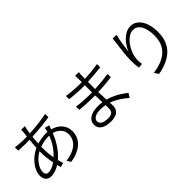

<svg xmlns="http://www.w3.org/2000/svg" viewBox="114 -1758 2772 2772"><g transform="rotate(-45 1500.0 -372.0)"><path d="M618 -444C574 -329 511 -244 441 -179C430 -238 423 -301 423 -364L424 -413C471 -430 531 -445 597 -445ZM723 -551 652 -569C650 -554 646 -531 642 -517L637 -500L597 -502C546 -502 484 -492 426 -475C428 -520 432 -564 436 -605C558 -611 691 -624 798 -642L797 -709C695 -687 572 -672 443 -666C447 -698 452 -725 456 -747C459 -760 463 -778 467 -790L392 -792C392 -780 391 -763 390 -746L381 -664L309 -663C269 -663 182 -670 147 -676L149 -608C189 -605 267 -602 308 -602L375 -603C370 -555 365 -503 363 -451C227 -389 112 -257 112 -128C112 -46 163 -7 228 -7C283 -7 344 -30 399 -64L416 -5L481 -25C473 -50 464 -78 457 -107C543 -180 624 -292 681 -435C780 -409 833 -338 833 -259C833 -124 715 -31 537 -12L575 48C805 11 902 -111 902 -255C902 -365 828 -457 701 -489L705 -500C710 -515 718 -539 723 -551ZM360 -385V-358C360 -284 370 -203 384 -132C331 -94 280 -75 239 -75C201 -75 180 -97 180 -139C180 -227 259 -329 360 -385Z M1504 -181 1505 -109C1505 -37 1454 -19 1396 -19C1292 -19 1251 -56 1251 -104C1251 -152 1305 -191 1405 -191C1439 -191 1472 -187 1504 -181ZM1187 -468 1188 -401C1260 -393 1370 -387 1440 -387H1497L1502 -243C1473 -248 1444 -250 1413 -250C1271 -250 1185 -190 1185 -101C1185 -6 1262 43 1404 43C1534 43 1576 -28 1576 -95L1574 -162C1677 -126 1763 -63 1823 -9L1864 -72C1808 -117 1704 -192 1570 -228L1563 -389C1658 -392 1747 -399 1843 -412V-479C1751 -465 1657 -456 1562 -452V-470V-599C1658 -603 1753 -613 1835 -622L1836 -688C1747 -673 1653 -664 1562 -660L1563 -725C1564 -755 1566 -774 1568 -791H1493C1495 -779 1496 -749 1496 -732V-658H1449C1381 -658 1255 -668 1192 -680L1193 -613C1255 -606 1379 -596 1450 -596L1496 -597V-470V-450L1440 -449C1372 -449 1259 -456 1187 -468Z M2335 -787 2256 -789C2254 -762 2252 -735 2248 -706C2237 -629 2216 -478 2216 -383C2216 -318 2222 -263 2227 -225L2296 -230C2289 -281 2289 -316 2294 -356C2308 -488 2426 -670 2552 -670C2661 -670 2715 -551 2715 -392C2715 -140 2543 -49 2327 -17L2369 47C2613 3 2788 -117 2788 -394C2788 -602 2695 -735 2564 -735C2434 -735 2327 -603 2287 -495C2293 -568 2312 -709 2335 -787Z"/></g></svg>

Font: Noto Sans HK DemiLight
Style: Regular
Weight: 350
Designer: Ryoko NISHIZUKA 西塚涼子 (kana, bopomofo & ideographs); Paul D. Hunt (Latin, Greek & Cyrillic); Sandoll Communications 산돌커뮤니
Foundry: Adobe
Version: Version 2.004;hotconv 1.0.118;makeotfexe 2.5.65603